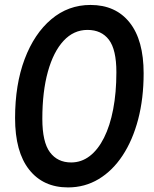

<svg xmlns="http://www.w3.org/2000/svg" viewBox="-20 -762 640 796"><path d="M262 15Q159 15 100.8 -58.8Q42.5 -132.5 42.5 -272.5Q42.5 -411.5 82.2 -517Q122 -622.5 192.5 -682Q263 -741.5 355 -741.5Q459.5 -741.5 517.5 -668.5Q575.5 -595.5 575.5 -458Q575.5 -354 552.8 -267.2Q530 -180.5 488.2 -117.2Q446.5 -54 389 -19.5Q331.5 15 262 15ZM275 -88.5Q317.5 -88.5 352 -115Q386.5 -141.5 411.2 -190.8Q436 -240 449.2 -309Q462.5 -378 462.5 -462.5Q462.5 -556.5 431.5 -597.2Q400.5 -638 342.5 -638Q285.5 -638 243.5 -592.8Q201.5 -547.5 178.5 -464.8Q155.5 -382 155.5 -269.5Q155.5 -173 187 -130.8Q218.5 -88.5 275 -88.5Z"/></svg>

Font: Spline Sans Mono Medium
Style: Italic
Weight: 500
Italic angle: -4°
Monospace: yes
Designer: Eben Sorkin, Mirko Velimirovic
Foundry: Sorkin Type
Version: Version 1.004